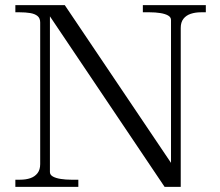

<svg xmlns="http://www.w3.org/2000/svg" viewBox="-20 -730 860 750"><path d="M40 0V-28H58Q81 -28 98.5 -34Q116 -40 126.5 -53.5Q137 -67 137 -89V-642Q137 -659 126.5 -667.5Q116 -676 98 -679Q80 -682 57 -682H40V-710H233L662 -73L648 -68V-652Q648 -663 636.5 -669.5Q625 -676 606 -679Q587 -682 565 -682H538V-710H784V-682H765Q743 -682 725 -676Q707 -670 696.5 -656.5Q686 -643 686 -621V0H623L159 -690L175 -694V-58Q175 -47 186.5 -40.5Q198 -34 217.5 -31Q237 -28 258 -28H286V0Z"/></svg>

Font: Roboto Serif 120pt Expanded Light
Style: Regular
Weight: 300
Width: 7
Designer: Greg Gazdowicz
Foundry: Commercial Type
Version: Version 1.008